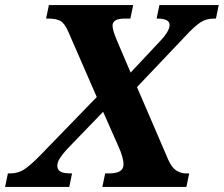

<svg xmlns="http://www.w3.org/2000/svg" viewBox="-62 -734 879 754"><path d="M-42 0 -31 -53H-21Q9 -53 33.5 -69Q58 -85 97 -125L318 -353L206 -610Q191 -644 174 -652.5Q157 -661 128 -661H119L130 -714H461L450 -661H427Q380 -661 380 -633Q380 -615 398 -573L451 -449L569 -575Q583 -589 593.5 -606Q604 -623 604 -636Q604 -661 556 -661H553L564 -714H797L786 -661H777Q748 -661 725 -646Q702 -631 664 -590L476 -392L599 -106Q613 -75 631 -64Q649 -53 668 -53H681L670 0H340L351 -53H366Q423 -53 423 -88Q423 -102 418 -119.5Q413 -137 404 -157L343 -295L203 -150Q185 -131 174 -114Q163 -97 163 -83Q163 -69 174 -61Q185 -53 218 -53H221L210 0Z"/></svg>

Font: Noto Serif
Style: Bold Italic
Weight: 700
Italic angle: -12°
Designer: Monotype Design Team
Foundry: Monotype Imaging Inc.
Version: Version 2.013